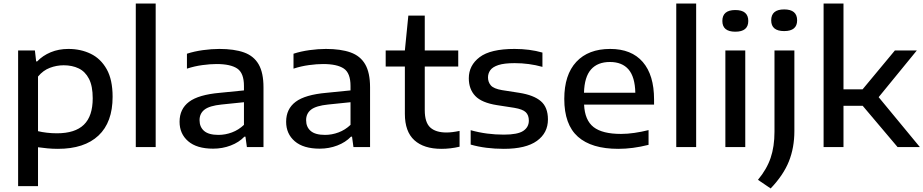

<svg xmlns="http://www.w3.org/2000/svg" viewBox="-20 -828 5199 1081"><path d="M82 220V-544H176.5L183.5 -482.5H189.5Q220.5 -515 265.5 -533.8Q310.5 -552.5 365 -552.5Q434.5 -552.5 490.8 -525.2Q547 -498 580.5 -438.8Q614 -379.5 614 -283Q614 -139.5 534.5 -64.8Q455 10 306 10Q275.5 10 246.8 7.2Q218 4.5 194 1V220ZM300.5 -77.5Q402.5 -77.5 452.2 -125.8Q502 -174 502 -274.5Q502 -343.5 481 -384.2Q460 -425 423.2 -442.8Q386.5 -460.5 338.5 -460.5Q299 -460.5 261 -446.2Q223 -432 194 -397V-89.5Q216 -84 243.8 -80.8Q271.5 -77.5 300.5 -77.5Z M744.5 0V-808H856.5V0Z M1180 9Q1088 9 1039.5 -32.8Q991 -74.5 991 -142.5Q991 -214.5 1044.5 -254.8Q1098 -295 1218.5 -305.5L1353.5 -319V-344Q1353.5 -416.5 1315.8 -442Q1278 -467.5 1199 -467.5Q1164 -467.5 1119.5 -461.5Q1075 -455.5 1032.5 -441.5V-525.5Q1073.5 -539 1122.8 -545.8Q1172 -552.5 1215 -552.5Q1298.5 -552.5 1353.8 -532.8Q1409 -513 1436.2 -465.8Q1463.5 -418.5 1463.5 -336.5V0H1370L1362 -58.5H1356Q1325.5 -26.5 1279 -8.8Q1232.5 9 1180 9ZM1103.5 -151.5Q1103.5 -113 1129.2 -90.8Q1155 -68.5 1210 -68.5Q1248.5 -68.5 1286 -82.5Q1323.5 -96.5 1353.5 -125V-252.5L1227 -239.5Q1159.5 -232.5 1131.5 -210.8Q1103.5 -189 1103.5 -151.5Z M1780 9Q1688 9 1639.5 -32.8Q1591 -74.5 1591 -142.5Q1591 -214.5 1644.5 -254.8Q1698 -295 1818.5 -305.5L1953.5 -319V-344Q1953.5 -416.5 1915.8 -442Q1878 -467.5 1799 -467.5Q1764 -467.5 1719.5 -461.5Q1675 -455.5 1632.5 -441.5V-525.5Q1673.5 -539 1722.8 -545.8Q1772 -552.5 1815 -552.5Q1898.5 -552.5 1953.8 -532.8Q2009 -513 2036.2 -465.8Q2063.5 -418.5 2063.5 -336.5V0H1970L1962 -58.5H1956Q1925.5 -26.5 1879 -8.8Q1832.5 9 1780 9ZM1703.5 -151.5Q1703.5 -113 1729.2 -90.8Q1755 -68.5 1810 -68.5Q1848.5 -68.5 1886 -82.5Q1923.5 -96.5 1953.5 -125V-252.5L1827 -239.5Q1759.5 -232.5 1731.5 -210.8Q1703.5 -189 1703.5 -151.5Z M2465.5 10Q2366.5 10 2313 -38.5Q2259.5 -87 2259.5 -187V-453.5H2151.5V-544H2259.5L2279 -740H2371.5V-544H2560V-453.5H2371.5V-208Q2371.5 -138.5 2402.5 -110.2Q2433.5 -82 2494 -82Q2524.5 -82 2567.5 -91V-2Q2516 10 2465.5 10Z M2816.5 10Q2765.5 10 2718.5 4Q2671.5 -2 2630 -14V-95Q2676.5 -82 2722.8 -76Q2769 -70 2816.5 -70Q2894.5 -70 2926 -91Q2957.5 -112 2957.5 -149Q2957.5 -179.5 2940.2 -196.2Q2923 -213 2875.5 -221L2778.5 -236Q2692 -249.5 2655.8 -287.8Q2619.5 -326 2619.5 -387.5Q2619.5 -460 2680.5 -506.2Q2741.5 -552.5 2877 -552.5Q2962.5 -552.5 3034 -532V-451.5Q2959 -472.5 2877.5 -472.5Q2819 -472.5 2786.2 -461.8Q2753.5 -451 2740.5 -432.8Q2727.5 -414.5 2727.5 -392Q2727.5 -366 2743.5 -347.2Q2759.5 -328.5 2807 -320.5L2903.5 -305.5Q2985.5 -292.5 3025.2 -258.2Q3065 -224 3065 -155.5Q3065 -79.5 3003 -34.8Q2941 10 2816.5 10Z M3461 10Q3310.5 10 3233.8 -58.2Q3157 -126.5 3157 -271Q3157 -407 3224.8 -479.8Q3292.5 -552.5 3415.5 -552.5Q3535.5 -552.5 3599 -479Q3662.5 -405.5 3662.5 -268V-239H3268.5Q3272.5 -151 3322 -112.5Q3371.5 -74 3476.5 -74Q3512.5 -74 3552 -79.8Q3591.5 -85.5 3631.5 -95.5V-12.5Q3585.5 -1 3543.5 4.5Q3501.5 10 3461 10ZM3414 -479Q3345 -479 3307.8 -437.2Q3270.5 -395.5 3268 -306H3557Q3555 -395 3518.8 -437Q3482.5 -479 3414 -479Z M3787.5 0V-808H3899.5V0Z M4064 0V-544H4176V0ZM4120 -649.5Q4047 -649.5 4047 -710Q4047 -771.5 4120 -771.5Q4193 -771.5 4193 -710Q4193 -649.5 4120 -649.5Z M4319 233 4247.5 184.5Q4297 125 4318.8 61Q4340.5 -3 4340.5 -86V-544H4452.5V-90Q4452.5 3 4421.8 80.2Q4391 157.5 4319 233ZM4395 -653Q4322 -653 4322 -713.5Q4322 -775 4395 -775Q4468 -775 4468 -713.5Q4468 -653 4395 -653Z M4617 0V-808H4729V-325H4836.5L5018.5 -544H5142L4927 -281L5159 0H5033.5L4837 -232.5H4729V0Z"/></svg>

Font: Encode Sans Exp Md
Style: Regular
Weight: 500
Width: 7
Designer: Multiple Designers
Foundry: Impallari Type
Version: Version 3.002; ttfautohint (v1.8.3) -l 8 -r 50 -G 200 -x 14 